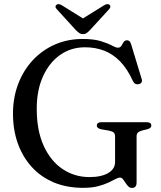

<svg xmlns="http://www.w3.org/2000/svg" viewBox="-20 -908 794 946"><path d="M653 -10Q653 5 647.2 11.5Q641.5 18 630.5 18Q619.5 18 612 10.2Q604.5 2.5 598.2 -7.5Q592 -17.5 585.8 -25.2Q579.5 -33 571.5 -33Q562 -33 547.8 -25.2Q533.5 -17.5 512.8 -7.8Q492 2 461.8 9.8Q431.5 17.5 389.5 17.5Q309 17.5 245.2 -9.2Q181.5 -36 136.8 -85Q92 -134 68 -200.8Q44 -267.5 44 -348Q44 -427.5 69.8 -494.8Q95.5 -562 142 -611.8Q188.5 -661.5 251 -688.8Q313.5 -716 387.5 -716Q442.5 -716 477 -705.2Q511.5 -694.5 531.2 -683.8Q551 -673 560.5 -673Q572.5 -673 578 -682.2Q583.5 -691.5 589 -700.5Q594.5 -709.5 606 -709.5Q613 -709.5 617.8 -705.2Q622.5 -701 626 -690L678 -519Q681.5 -509 677 -501.8Q672.5 -494.5 662.5 -493Q653.5 -491.5 646.5 -495.2Q639.5 -499 635 -508.5Q607 -569.5 571.5 -605.8Q536 -642 493 -658.5Q450 -675 398.5 -675Q330 -675 276.5 -637.5Q223 -600 192 -532Q161 -464 161 -372Q161 -265 195.2 -189.8Q229.5 -114.5 288.5 -75Q347.5 -35.5 421 -35.5Q450 -35.5 473 -40.5Q496 -45.5 512.5 -55Q529 -64.5 538 -78.2Q547 -92 547 -110V-236.5Q547 -248.5 540.5 -254.8Q534 -261 516 -264.5L479 -271Q468.5 -273 462.8 -277.8Q457 -282.5 457 -289.5Q457 -297.5 463.2 -301.8Q469.5 -306 481.5 -306H701Q713.5 -306 719.5 -301.8Q725.5 -297.5 725.5 -289.5Q725.5 -283 721.2 -278.8Q717 -274.5 706.5 -271.5L682.5 -265.5Q666.5 -261.5 659.8 -255.2Q653 -249 653 -236.5ZM408.5 -805 284.5 -882Q268 -892 258.5 -884.5Q254 -881.5 253.5 -875.5Q253 -869.5 260 -862.5L353 -760.5Q362.5 -751 370.2 -745.5Q378 -740 389 -740Q400 -740 407.5 -745.5Q415 -751 424 -760.5L517.5 -862.5Q524 -869.5 523.8 -875.5Q523.5 -881.5 519.5 -884.5Q509.5 -892 493 -882L369 -805Z"/></svg>

Font: Fraunces 20pt
Style: Regular
Weight: 400
Version: Version 1.000;[b76b70a41]